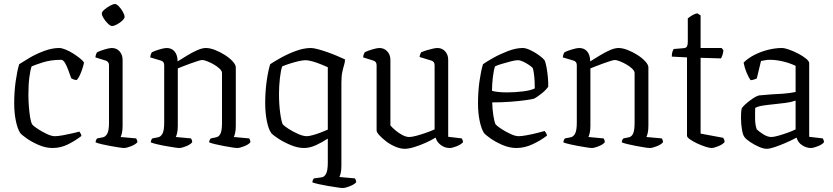

<svg xmlns="http://www.w3.org/2000/svg" viewBox="-20 -740 4166 960"><path d="M243 0Q208 0 172.5 -15.5Q137 -31 112 -49Q87 -67 81 -75Q67 -97 59 -137Q51 -177 51 -223Q51 -282 58.5 -334.5Q66 -387 76 -419Q94 -431 127 -450.5Q160 -470 200 -485Q240 -500 276 -500Q289 -500 308.5 -492Q328 -484 347.5 -471.5Q367 -459 381.5 -447Q396 -435 400 -427Q398 -416 392.5 -398.5Q387 -381 379.5 -364.5Q372 -348 364 -340Q355 -340 347.5 -343Q340 -346 336 -349Q330 -365 322.5 -386.5Q315 -408 305.5 -424.5Q296 -441 286 -441Q235 -441 194 -428Q153 -415 138 -408Q132 -392 127 -355Q122 -318 122 -267Q122 -237 124.5 -206Q127 -175 131 -151.5Q135 -128 141 -118Q148 -109 169.5 -95Q191 -81 214.5 -70Q238 -59 254 -59Q269 -59 294 -63.5Q319 -68 342.5 -73.5Q366 -79 377 -82Q379 -79 382.5 -73.5Q386 -68 387 -60Q356 -36 319.5 -18Q283 0 243 0Z M600 0Q593 0 574 -3Q555 -6 532 -10Q509 -14 488.5 -19Q468 -24 458 -28Q458 -35 460.5 -40Q463 -45 466 -48L492 -53Q507 -55 516 -71Q525 -87 525 -126V-414Q525 -431 509 -437L457 -453Q458 -462 460.5 -469Q463 -476 466 -479Q480 -486 503.5 -493Q527 -500 539 -500Q563 -500 578 -483Q593 -466 593 -441V-111Q593 -89 589.5 -74.5Q586 -60 583 -55L661 -48Q662 -45 664.5 -40Q667 -35 667 -29Q658 -18 635.5 -9Q613 0 600 0ZM540 -610Q532 -610 520 -621.5Q508 -633 498.5 -648Q489 -663 489 -672Q489 -681 502 -692Q515 -703 530.5 -711.5Q546 -720 555 -720Q563 -720 574.5 -708Q586 -696 594.5 -680.5Q603 -665 603 -656Q603 -648 591.5 -637Q580 -626 565 -618Q550 -610 540 -610Z M876 0Q869 0 850 -3Q831 -6 808 -10Q785 -14 764.5 -19Q744 -24 734 -28Q734 -35 736.5 -40Q739 -45 742 -48L768 -53Q783 -55 792 -71Q801 -87 801 -126V-414Q801 -432 785 -437L731 -453Q732 -462 734.5 -469Q737 -476 740 -479Q754 -486 777.5 -493Q801 -500 813 -500Q839 -500 853.5 -482Q868 -464 868 -433Q889 -446 915 -462Q941 -478 966 -489Q991 -500 1009 -500Q1030 -500 1055.5 -490Q1081 -480 1104.5 -465Q1128 -450 1143.5 -433Q1159 -416 1159 -403V-111Q1159 -89 1155.5 -74.5Q1152 -60 1149 -55L1226 -48Q1228 -45 1230 -40Q1232 -35 1232 -29Q1224 -18 1201.5 -9Q1179 0 1166 0Q1158 0 1139.5 -3Q1121 -6 1099 -10Q1077 -14 1056.5 -19Q1036 -24 1026 -28Q1026 -35 1028.5 -40Q1031 -45 1034 -48L1059 -53Q1074 -55 1082 -71Q1090 -87 1090 -126V-375Q1090 -385 1078 -396.5Q1066 -408 1049.5 -417.5Q1033 -427 1016.5 -433.5Q1000 -440 991 -440Q984 -440 967.5 -434.5Q951 -429 931 -422Q911 -415 894 -408Q877 -401 869 -398V-111Q869 -89 865.5 -74.5Q862 -60 859 -55L935 -48Q937 -45 939 -40Q941 -35 941 -29Q933 -18 911 -9Q889 0 876 0Z M1694 200Q1686 200 1666 197Q1646 194 1621.5 190Q1597 186 1575 181Q1553 176 1542 172Q1542 165 1544.5 160Q1547 155 1550 152L1586 147Q1601 146 1610 129.5Q1619 113 1619 74V-47Q1592 -29 1560.5 -14.5Q1529 0 1500 0Q1469 0 1434 -14.5Q1399 -29 1371.5 -47Q1344 -65 1336 -75Q1322 -95 1314 -136Q1306 -177 1306 -225Q1306 -283 1313.5 -335.5Q1321 -388 1331 -419Q1350 -432 1385 -451.5Q1420 -471 1460 -485.5Q1500 -500 1534 -500Q1547 -500 1569.5 -494Q1592 -488 1617.5 -479Q1643 -470 1666.5 -460Q1690 -450 1705 -443Q1705 -429 1700.5 -415Q1696 -401 1691.5 -380Q1687 -359 1687 -325V89Q1687 111 1683.5 125.5Q1680 140 1677 145L1755 152Q1756 155 1758.5 160Q1761 165 1761 171Q1752 182 1729.5 191Q1707 200 1694 200ZM1514 -59Q1525 -59 1544.5 -64.5Q1564 -70 1584 -77.5Q1604 -85 1619 -92V-404Q1605 -410 1584.5 -418.5Q1564 -427 1542.5 -433Q1521 -439 1507 -439Q1494 -439 1470.5 -433.5Q1447 -428 1424.5 -420.5Q1402 -413 1391 -408Q1384 -389 1379.5 -349Q1375 -309 1375 -271Q1375 -218 1381 -174.5Q1387 -131 1394 -118Q1401 -110 1422.5 -96Q1444 -82 1470 -70.5Q1496 -59 1514 -59Z M2004 4Q1982 4 1957 -6.5Q1932 -17 1911 -33Q1890 -49 1876.5 -64Q1863 -79 1863 -88V-414Q1863 -432 1847 -437L1796 -453Q1796 -462 1799 -469Q1802 -476 1804 -479Q1818 -486 1841.5 -493Q1865 -500 1877 -500Q1901 -500 1916.5 -483Q1932 -466 1932 -441V-113Q1941 -102 1957.5 -88Q1974 -74 1992.5 -64.5Q2011 -55 2026 -55Q2039 -55 2061.5 -61Q2084 -67 2108.5 -75.5Q2133 -84 2153 -93V-414Q2153 -432 2137 -437L2078 -455Q2079 -464 2081.5 -470Q2084 -476 2086 -479Q2095 -483 2111 -488Q2127 -493 2143 -496.5Q2159 -500 2167 -500Q2191 -500 2206 -483Q2221 -466 2221 -441V-56L2289 -48Q2290 -46 2292.5 -40.5Q2295 -35 2295 -29Q2286 -18 2264 -9Q2242 0 2228 0Q2204 0 2184 -15Q2164 -30 2158 -52Q2137 -39 2108 -26Q2079 -13 2051 -4.5Q2023 4 2004 4Z M2562 0Q2527 0 2491.5 -15.5Q2456 -31 2431 -49Q2406 -67 2400 -75Q2386 -97 2378 -137Q2370 -177 2370 -223Q2370 -282 2377.5 -334.5Q2385 -387 2395 -419Q2413 -432 2447 -451Q2481 -470 2520.5 -485Q2560 -500 2594 -500Q2609 -500 2631.5 -489.5Q2654 -479 2674 -464.5Q2694 -450 2702 -440Q2708 -429 2712.5 -404.5Q2717 -380 2719.5 -352.5Q2722 -325 2721 -306Q2708 -288 2685.5 -270.5Q2663 -253 2651 -247Q2642 -244 2611 -239.5Q2580 -235 2535.5 -231.5Q2491 -228 2441 -228Q2442 -192 2447 -161Q2452 -130 2458 -118Q2466 -109 2487.5 -95Q2509 -81 2533 -70Q2557 -59 2573 -59Q2588 -59 2615 -64Q2642 -69 2667.5 -75.5Q2693 -82 2703 -85Q2706 -82 2710 -75.5Q2714 -69 2715 -62Q2684 -38 2643.5 -19Q2603 0 2562 0ZM2515 -278Q2554 -278 2594.5 -283Q2635 -288 2654 -298Q2654 -313 2653 -333.5Q2652 -354 2649.5 -372Q2647 -390 2644 -399Q2641 -404 2627.5 -413.5Q2614 -423 2597.5 -431Q2581 -439 2569 -439Q2557 -439 2533.5 -433Q2510 -427 2487 -420Q2464 -413 2455 -408Q2448 -387 2444 -351.5Q2440 -316 2440 -286Q2452 -282 2473 -280Q2494 -278 2515 -278Z M2939 0Q2932 0 2913 -3Q2894 -6 2871 -10Q2848 -14 2827.5 -19Q2807 -24 2797 -28Q2797 -35 2799.5 -40Q2802 -45 2805 -48L2831 -53Q2846 -55 2855 -71Q2864 -87 2864 -126V-414Q2864 -432 2848 -437L2794 -453Q2795 -462 2797.5 -469Q2800 -476 2803 -479Q2817 -486 2840.5 -493Q2864 -500 2876 -500Q2902 -500 2916.5 -482Q2931 -464 2931 -433Q2952 -446 2978 -462Q3004 -478 3029 -489Q3054 -500 3072 -500Q3093 -500 3118.5 -490Q3144 -480 3167.5 -465Q3191 -450 3206.5 -433Q3222 -416 3222 -403V-111Q3222 -89 3218.5 -74.5Q3215 -60 3212 -55L3289 -48Q3291 -45 3293 -40Q3295 -35 3295 -29Q3287 -18 3264.5 -9Q3242 0 3229 0Q3221 0 3202.5 -3Q3184 -6 3162 -10Q3140 -14 3119.5 -19Q3099 -24 3089 -28Q3089 -35 3091.5 -40Q3094 -45 3097 -48L3122 -53Q3137 -55 3145 -71Q3153 -87 3153 -126V-375Q3153 -385 3141 -396.5Q3129 -408 3112.5 -417.5Q3096 -427 3079.5 -433.5Q3063 -440 3054 -440Q3047 -440 3030.5 -434.5Q3014 -429 2994 -422Q2974 -415 2957 -408Q2940 -401 2932 -398V-111Q2932 -89 2928.5 -74.5Q2925 -60 2922 -55L2998 -48Q3000 -45 3002 -40Q3004 -35 3004 -29Q2996 -18 2974 -9Q2952 0 2939 0Z M3538 0Q3527 0 3507 -6.5Q3487 -13 3465.5 -23Q3444 -33 3429.5 -43.5Q3415 -54 3415 -61V-453L3339 -457Q3339 -473 3342.5 -482.5Q3346 -492 3349 -495L3397 -499Q3411 -500 3415 -508Q3419 -516 3419 -531V-648Q3427 -655 3441 -663.5Q3455 -672 3467 -673L3483 -663V-500H3588L3597 -489Q3596 -475 3592 -464Q3588 -453 3585 -448L3483 -451V-72L3596 -51Q3598 -48 3600.5 -42.5Q3603 -37 3603 -30Q3594 -18 3571.5 -9Q3549 0 3538 0Z M3814 4Q3797 4 3773.5 -6.5Q3750 -17 3730 -30.5Q3710 -44 3703 -54Q3695 -63 3690 -90.5Q3685 -118 3685 -152Q3685 -163 3685.5 -174Q3686 -185 3688 -195Q3688 -201 3704 -216Q3720 -231 3741 -245.5Q3762 -260 3776 -263Q3783 -264 3800 -265Q3817 -266 3835 -268Q3862 -269 3895 -271.5Q3928 -274 3958 -280V-411Q3928 -425 3894 -433Q3860 -441 3830 -441Q3818 -441 3806.5 -439Q3795 -437 3785 -435L3764 -348Q3760 -346 3752 -343Q3744 -340 3733 -339Q3724 -351 3713.5 -375.5Q3703 -400 3698 -427Q3721 -450 3754 -466.5Q3787 -483 3822.5 -491.5Q3858 -500 3889 -500Q3903 -500 3925.5 -492Q3948 -484 3971 -472Q3994 -460 4010 -447Q4026 -434 4026 -424V-56L4094 -48Q4095 -46 4097.5 -40.5Q4100 -35 4100 -29Q4092 -18 4069.5 -9Q4047 0 4034 0Q4012 0 3990.5 -14Q3969 -28 3963 -52Q3937 -38 3908 -25.5Q3879 -13 3853.5 -4.5Q3828 4 3814 4ZM3837 -55Q3849 -55 3872 -61.5Q3895 -68 3918.5 -76.5Q3942 -85 3958 -93V-237Q3935 -229 3908 -225.5Q3881 -222 3851 -219Q3820 -216 3794 -212Q3768 -208 3756 -200Q3755 -174 3755.5 -144Q3756 -114 3764 -93Q3775 -82 3796.5 -68.5Q3818 -55 3837 -55Z"/></svg>

Font: Texturina 72pt Light
Style: Regular
Weight: 300
Designer: Guillermo Torres Carreño
Foundry: Omnibus-Type
Version: Version 1.002; ttfautohint (v1.8.3)